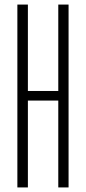

<svg xmlns="http://www.w3.org/2000/svg" viewBox="-20 -820 376 840"><path d="M56 0V-800H102V-422H235V-800H280V0H235V-380H102V0Z"/></svg>

Font: Big Shoulders Display Light
Style: Regular
Weight: 300
Designer: Patric King
Foundry: XO Type Co
Version: Version 1.000; ttfautohint (v1.8.2)